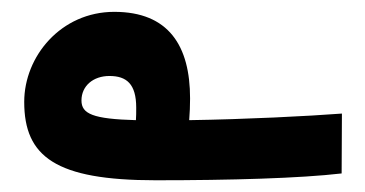

<svg xmlns="http://www.w3.org/2000/svg" viewBox="-20 -304 626 329"><path d="M246.6 4.9C375 4.9 494.1 1.5 565.4 -6.8L565.9 -109.4C507.8 -105 401.9 -99.6 304.2 -98.1C305.2 -110.8 305.7 -123 305.7 -135.3C305.7 -225.6 269 -283.7 175.8 -283.7C84.5 -283.7 21.5 -207.5 21.5 -129.4C21.5 -35.6 75.2 4.9 246.6 4.9ZM212.9 -98.1C139.2 -100.1 119.6 -108.9 119.6 -131.8C119.6 -156.7 139.6 -173.8 167.5 -173.8C196.8 -173.8 213.4 -160.2 213.4 -119.6C213.4 -111.8 213.4 -104.5 212.9 -98.1Z"/></svg>

Font: Cascadia Mono NF
Style: Bold
Weight: 700
Monospace: yes
Designer: Aaron Bell
Foundry: Saja Typeworks
Version: Version 2404.023